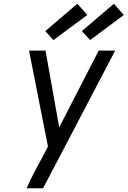

<svg xmlns="http://www.w3.org/2000/svg" viewBox="-20 -1005 681 1025"><path d="M210 0H122Q139 -38 158 -75.5Q177 -113 198 -150L236 -223L135 -735H223L296 -325L507 -735H595ZM461 -791 417 -839 588 -985 641 -925ZM265 -791 222 -839 393 -985 446 -925Z"/></svg>

Font: Iosevka Aile Oblique
Style: Regular
Weight: 400
Italic angle: -9°
Designer: Belleve Invis
Foundry: Belleve Invis
Version: Version 31.1.0; ttfautohint (v1.8.4)